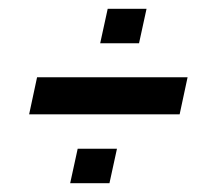

<svg xmlns="http://www.w3.org/2000/svg" viewBox="-20 -471 489 435"><path d="M46 -212 64 -296H405L387 -212ZM139 -56 156 -134H245L228 -56ZM207 -373 224 -451H312L295 -373Z"/></svg>

Font: Saira ExtraCondensed SemiBold
Style: Italic
Weight: 600
Width: 2
Italic angle: -12°
Designer: Hector Gatti with collaboration of the Omnibus-Type team
Foundry: Omnibus-Type
Version: Version 1.101